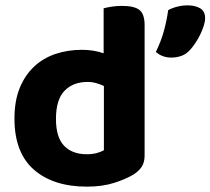

<svg xmlns="http://www.w3.org/2000/svg" viewBox="-20 -682 786 717"><path d="M286 -496Q309 -496 329.5 -492.5Q350 -489 367 -483V-651Q378 -654 396 -657Q414 -660 436 -660Q481 -660 500.5 -645Q520 -630 520 -588V-101Q520 -77 510 -60.5Q500 -44 478 -30Q450 -13 406 1Q362 15 305 15Q179 15 106.5 -48.5Q34 -112 34 -239Q34 -305 53.5 -353Q73 -401 107 -433Q141 -465 187 -480.5Q233 -496 286 -496ZM368 -361Q355 -367 339.5 -371.5Q324 -376 307 -376Q253 -376 221 -343Q189 -310 189 -238Q189 -169 219.5 -137.5Q250 -106 304 -106Q325 -106 341.5 -110.5Q358 -115 368 -121ZM691 -497Q676 -480 658 -473.5Q640 -467 620 -467Q586 -467 562 -488Q582 -529 592.5 -568Q603 -607 608 -644Q622 -652 641.5 -657Q661 -662 680 -662Q709 -662 727.5 -651Q746 -640 746 -614Q746 -602 741 -586Q736 -570 728 -553.5Q720 -537 710 -522Q700 -507 691 -497Z"/></svg>

Font: Baloo Bhai 2
Style: Bold
Weight: 700
Designer: Supriya Tembe, Noopur Datye and Ek Type
Foundry: Ek Type
Version: Version 1.640;PS 1.000;hotconv 16.6.51;makeotf.lib2.5.65220;